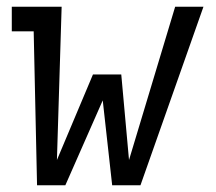

<svg xmlns="http://www.w3.org/2000/svg" viewBox="-20 -550 640 570"><path d="M90 0 80 -457H15V-530H163L149 -75L256 -329H340L363 -75L500 -530H584L397 0H313L285 -252L174 0Z"/></svg>

Font: Iosevka Slab Extended
Style: Italic
Weight: 400
Width: 7
Italic angle: -9°
Monospace: yes
Designer: Belleve Invis
Foundry: Belleve Invis
Version: Version 11.1.0; ttfautohint (v1.8.3)